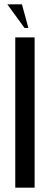

<svg xmlns="http://www.w3.org/2000/svg" viewBox="-20 -873 232 893"><path d="M141 -699V0H51V-699ZM94 -743 14 -853H82L112 -743Z"/></svg>

Font: Moniqa SemBd Heading
Style: Regular
Weight: 600
Designer: Rajesh Rajput
Foundry: Rajesh Rajput
Version: Version 1.000